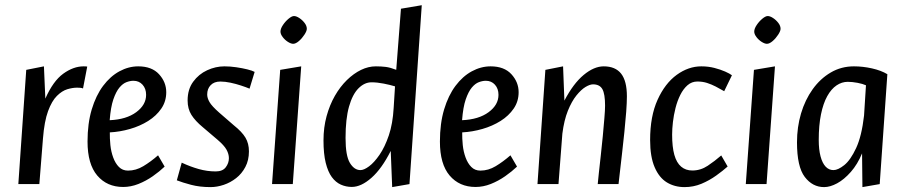

<svg xmlns="http://www.w3.org/2000/svg" viewBox="-20 -722 3550 753"><path d="M51.9 0 82.9 -448 152.3 -461.8 157.8 -335.2Q188.2 -404.1 228.1 -433Q268 -461.8 307.8 -461.8Q314.5 -461.8 317.7 -461.5Q320.9 -461.1 322.1 -460.8L305.6 -375.1Q300.8 -377.2 294.2 -377.7Q287.6 -378.2 282.3 -378.2Q264.7 -378.2 243.9 -372Q223.1 -365.7 203.2 -345.9Q183.3 -326.2 168.5 -286.2Q153.8 -246.2 148.5 -178.7L134.3 0Z M463.1 11.3Q399.6 11.3 361.4 -33.6Q323.3 -78.5 323.3 -166.9Q323.3 -237.6 339.7 -292.6Q356.2 -347.6 384.4 -385.3Q412.7 -423 448.5 -442.4Q484.4 -461.8 522.2 -461.8Q575.4 -461.8 603.7 -430.9Q632 -400 632 -360.3Q632 -324.3 612.6 -296.1Q593.3 -267.8 561.2 -247.6Q529.1 -227.5 489.8 -216.2Q450.6 -204.9 410.7 -202.8Q410.3 -179.2 412.9 -153.1Q415.6 -127 424 -104.2Q432.3 -81.4 446.4 -67.2Q460.5 -52.9 482.1 -52.9Q513.1 -52.9 542.1 -70.3Q571.1 -87.7 599.9 -112.9L625.7 -68.6Q605.6 -49.4 579.2 -30.9Q552.7 -12.4 522.9 -0.5Q493.1 11.3 463.1 11.3ZM410.2 -250.6Q475.5 -253.4 514.2 -282Q553 -310.6 553 -350Q553 -374.3 539.1 -389.8Q525.2 -405.2 503.3 -405.2Q490.4 -405.2 476.1 -399.8Q461.8 -394.5 448.4 -378.6Q435 -362.6 424.5 -332.1Q414.1 -301.6 410.2 -250.6Z M805.8 11.8Q763.3 11.8 729.3 2.8Q695.3 -6.2 673.5 -14.8L692.7 -84.1Q725.4 -68.7 758.8 -59.2Q792.2 -49.7 826 -49.7Q853 -49.7 865.3 -65.9Q877.7 -82.1 877.7 -101.7Q877.7 -118.1 868.3 -135.1Q858.9 -152.1 832.3 -174.7L775.3 -223.2Q745.7 -247.6 730.7 -271.5Q715.8 -295.3 715.8 -327.8Q715.8 -371.7 737.6 -401.4Q759.3 -431.2 792.5 -446.5Q825.6 -461.8 860.3 -461.8Q882.4 -461.8 906.4 -458.3Q930.3 -454.8 950.1 -449.9Q969.9 -445 978.7 -440L958.7 -374.3Q945.1 -380.1 925.1 -386.6Q905.1 -393.2 883.9 -397.7Q862.6 -402.2 844.1 -402.2Q819.9 -402.2 806.3 -388.1Q792.6 -374.1 792.6 -351.3Q792.6 -337.4 801.7 -321.6Q810.8 -305.8 839.7 -280.3L897 -230.6Q929.1 -205 942.7 -182.1Q956.3 -159.1 956.3 -128.3Q956.3 -93.6 942.3 -67.2Q928.4 -40.8 906.2 -23.5Q884.1 -6.1 857.5 2.9Q831 11.8 805.8 11.8Z M1046.9 0 1078.9 -448 1161.3 -461.8 1128.3 0ZM1129.7 -550.2Q1121.3 -550.2 1109.4 -557.6Q1097.5 -565.1 1088.8 -576.5Q1080 -588 1080 -598.1Q1080 -609.4 1089.6 -623.8Q1099.2 -638.2 1111.8 -648.6Q1124.5 -659.1 1132.9 -659.1Q1142 -659.1 1153.9 -651.3Q1165.8 -643.5 1174.5 -632.1Q1183.3 -620.8 1183.3 -609Q1183.3 -600.4 1173.9 -586Q1164.6 -571.6 1152.2 -560.9Q1139.8 -550.2 1129.7 -550.2Z M1359.8 11.1Q1336.8 11.1 1316.6 2Q1296.4 -7.1 1281.3 -27.6Q1266.2 -48.2 1257.4 -83.5Q1248.7 -118.8 1248.7 -171.3Q1248.7 -222.1 1260.8 -266.3Q1272.9 -310.5 1293.4 -346.3Q1313.9 -382 1340.5 -408Q1367.1 -433.9 1396 -447.9Q1424.8 -461.8 1453.9 -461.8Q1475.2 -461.8 1492.8 -459.6Q1510.4 -457.4 1534 -448.2L1552.5 -687.8L1634.1 -701.6L1585.9 0L1518.1 11.8L1512.4 -130.1Q1477.3 -60.3 1436.8 -24.6Q1396.4 11.1 1359.8 11.1ZM1393.6 -54.9Q1407.6 -54.9 1427.6 -69.8Q1447.6 -84.7 1468.5 -115Q1489.4 -145.4 1504.9 -191Q1520.4 -236.7 1523.9 -298.9L1529.2 -383.3Q1510.8 -389 1485 -394.1Q1459.1 -399.2 1437 -399.2Q1409.5 -399.2 1386 -375.7Q1362.5 -352.2 1348.8 -304Q1335.2 -255.7 1335.2 -181Q1335.2 -111.3 1352.2 -83.1Q1369.3 -54.9 1393.6 -54.9Z M1845.1 11.3Q1781.6 11.3 1743.4 -33.6Q1705.3 -78.5 1705.3 -166.9Q1705.3 -237.6 1721.7 -292.6Q1738.2 -347.6 1766.4 -385.3Q1794.7 -423 1830.5 -442.4Q1866.4 -461.8 1904.2 -461.8Q1957.4 -461.8 1985.7 -430.9Q2014 -400 2014 -360.3Q2014 -324.3 1994.6 -296.1Q1975.3 -267.8 1943.2 -247.6Q1911.1 -227.5 1871.8 -216.2Q1832.6 -204.9 1792.7 -202.8Q1792.3 -179.2 1794.9 -153.1Q1797.6 -127 1806 -104.2Q1814.3 -81.4 1828.4 -67.2Q1842.5 -52.9 1864.1 -52.9Q1895.1 -52.9 1924.1 -70.3Q1953.1 -87.7 1981.9 -112.9L2007.7 -68.6Q1987.6 -49.4 1961.2 -30.9Q1934.7 -12.4 1904.9 -0.5Q1875.1 11.3 1845.1 11.3ZM1792.2 -250.6Q1857.5 -253.4 1896.2 -282Q1935 -310.6 1935 -350Q1935 -374.3 1921.1 -389.8Q1907.2 -405.2 1885.3 -405.2Q1872.4 -405.2 1858.1 -399.8Q1843.8 -394.5 1830.4 -378.6Q1817 -362.6 1806.5 -332.1Q1796.1 -301.6 1792.2 -250.6Z M2087.9 0 2118.9 -448 2188.3 -461.8 2193.5 -327.4Q2228.5 -394.4 2269.1 -428.1Q2309.7 -461.8 2347.7 -461.8Q2393.4 -461.8 2416 -433.1Q2438.6 -404.3 2438.6 -344.2Q2438.6 -320.2 2435.9 -283.4Q2433.1 -246.7 2428.7 -204.1Q2424.3 -161.5 2419.6 -120.5Q2414.8 -79.5 2411.2 -47.2Q2407.6 -15 2405.8 0H2324.2Q2325.4 -14 2328.7 -44.4Q2331.9 -74.7 2336.2 -112.3Q2340.5 -149.9 2344.1 -188.2Q2347.7 -226.6 2350.3 -258.5Q2353 -290.5 2353 -307.7Q2353 -353.7 2342.4 -372.5Q2331.8 -391.2 2305.7 -391.2Q2293.5 -391.2 2276.3 -380.9Q2259.2 -370.6 2240.6 -347.6Q2222.1 -324.6 2207.1 -287.6Q2192.2 -250.5 2185.5 -197.7L2170.3 0Z M2664.7 11.8Q2625.9 11.8 2595.6 -6.5Q2565.2 -24.9 2547.5 -66Q2529.7 -107 2529.7 -172.9Q2529.7 -266.2 2558.9 -330.6Q2588.1 -395.1 2634.1 -428.5Q2680.1 -461.8 2730.3 -461.8Q2757.9 -461.8 2781.8 -455.6Q2805.7 -449.4 2824.1 -441.3Q2842.4 -433.1 2850.5 -426.8L2820.2 -364.3Q2803.1 -374.3 2786.9 -382.6Q2770.6 -391 2753.1 -396.7Q2735.6 -402.3 2715 -402.3Q2693.1 -402.3 2676.4 -387.8Q2659.8 -373.3 2648.1 -349.9Q2636.4 -326.5 2629.3 -298.5Q2622.2 -270.5 2619.1 -243.2Q2616 -215.9 2616 -194Q2616 -145.7 2624.7 -114.6Q2633.5 -83.5 2651.4 -68.4Q2669.3 -53.3 2695.2 -53.3Q2727.7 -53.3 2755.6 -71.9Q2783.5 -90.4 2808.6 -112.4L2833.7 -69Q2815.5 -52.6 2789 -33.6Q2762.5 -14.5 2731.1 -1.3Q2699.7 11.8 2664.7 11.8Z M2904.9 0 2936.9 -448 3019.3 -461.8 2986.3 0ZM2987.7 -550.2Q2979.3 -550.2 2967.4 -557.6Q2955.5 -565.1 2946.8 -576.5Q2938 -588 2938 -598.1Q2938 -609.4 2947.6 -623.8Q2957.2 -638.2 2969.8 -648.6Q2982.5 -659.1 2990.9 -659.1Q3000 -659.1 3011.9 -651.3Q3023.8 -643.5 3032.5 -632.1Q3041.3 -620.8 3041.3 -609Q3041.3 -600.4 3031.9 -586Q3022.6 -571.6 3010.2 -560.9Q2997.8 -550.2 2987.7 -550.2Z M3211.9 11.8Q3166.7 11.8 3136.2 -28.1Q3105.7 -68 3105.7 -164Q3105.7 -223.4 3121.5 -276.9Q3137.4 -330.4 3167.1 -371.9Q3196.8 -413.4 3238 -437.6Q3279.1 -461.8 3329 -461.8Q3363.9 -461.8 3399.7 -453.8Q3435.5 -445.8 3460.1 -431L3430.1 0L3362.3 11.8L3360.9 -120.5Q3343.1 -77.5 3316.9 -47.8Q3290.7 -18 3263.2 -3.1Q3235.7 11.8 3211.9 11.8ZM3248.7 -54.9Q3266.6 -54.9 3291.2 -74.5Q3315.7 -94.2 3337.6 -141.2Q3359.5 -188.2 3368.7 -268.8L3376.2 -387.5Q3363.8 -393.2 3343 -397.2Q3322.3 -401.1 3304.7 -401.1Q3281.5 -401.1 3260.8 -387.1Q3240.1 -373.1 3224.4 -345Q3208.7 -316.9 3199.8 -273.7Q3191 -230.5 3191 -173Q3191 -135.3 3198.1 -108.7Q3205.2 -82.1 3218 -68.5Q3230.9 -54.9 3248.7 -54.9Z"/></svg>

Font: Ancizar Sans Thin
Style: Italic
Weight: 100
Italic angle: -4°
Designer: Cesar Puertas, Viviana Monsalve, Julian Moncada, Julian Prieto, Jose Castro, Mariel Hernandez, Felipe Aragon, Sara Alarc
Version: Version 8.100